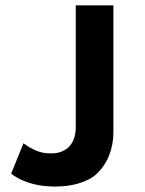

<svg xmlns="http://www.w3.org/2000/svg" viewBox="-20 -682 540 715"><path d="M262.2 -662.1H402.3V-189.5Q402.3 -142.6 385.7 -101.8Q369.1 -61 337.9 -32.7Q324.2 -20.5 306.4 -12Q288.6 -3.4 268.6 2.2Q248.5 7.8 227.1 10.3Q205.6 12.7 185.1 12.7Q166.5 12.7 146.5 10.7Q126.5 8.8 105.5 3.7Q84.5 -1.5 63.2 -10.7Q42 -20 21.5 -35.2L67.4 -148.4Q85.9 -134.8 101.3 -127.2Q116.7 -119.6 129.2 -116Q141.6 -112.3 151.9 -111.6Q162.1 -110.8 170.4 -110.8Q193.8 -110.8 211.2 -118.2Q228.5 -125.5 240 -138.7Q251.5 -151.9 256.8 -170.4Q262.2 -189 262.2 -210.9Z"/></svg>

Font: PT Astra Sans
Style: Bold
Weight: 700
Designer: A.Korolkova, I. Chaeva
Foundry: ParaType Ltd
Version: Version 1.001; ttfautohint (v1.6)